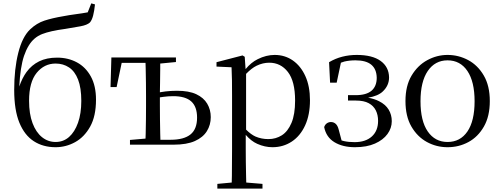

<svg xmlns="http://www.w3.org/2000/svg" viewBox="-20 -856 2967 1136"><path d="M309 15Q235 15 180 -20.5Q125 -56 94.5 -130.5Q64 -205 64 -324Q64 -448 88 -543Q112 -638 158 -682Q197 -719 243 -734Q289 -749 354 -760Q390 -767 428.5 -772Q467 -777 499 -783L520 -836L542 -830Q538 -791 531 -764Q524 -737 512 -723Q496 -708 456.5 -700.5Q417 -693 366 -685Q321 -679 287.5 -671.5Q254 -664 229.5 -654.5Q205 -645 185 -628Q146 -595 122 -525Q100 -459 94 -344Q111 -394 137 -430Q167 -471 211.5 -493Q256 -515 318 -515Q383 -515 435 -487Q487 -459 517.5 -403.5Q548 -348 548 -266Q548 -169 513.5 -107Q479 -45 424.5 -15Q370 15 309 15ZM309 -16Q355 -16 388.5 -45.5Q422 -75 441.5 -129.5Q461 -184 461 -259Q461 -336 442 -385Q423 -434 388.5 -457Q354 -480 309 -480Q242 -480 197 -425Q152 -370 152 -260Q152 -182 172.5 -127.5Q193 -73 228.5 -44.5Q264 -16 309 -16Z M634 -341 639 -516H1021V-489L928 -480Q928 -466 928 -451Q927 -410 927 -366Q926 -335 926 -310Q943 -313 959 -315Q993 -319 1027 -319Q1098 -319 1141.5 -298.5Q1185 -278 1206 -242.5Q1227 -207 1227 -163Q1227 -117 1204 -80Q1181 -43 1133 -21.5Q1085 0 1007 0H749V-28L841 -36Q842 -49 842 -65Q843 -106 843.5 -150Q844 -194 844 -229V-288Q844 -322 843.5 -366Q843 -410 842 -451Q842 -469 841 -484H700L670 -341ZM929 -29H989Q1068 -29 1107 -60.5Q1146 -92 1146 -160Q1146 -225 1111.5 -256Q1077 -287 1005 -287Q975 -287 947 -283Q937 -282 926 -280V-229Q926 -194 926.5 -150Q927 -106 928 -65Q928 -45 929 -29Z M1266 260V232L1351 224Q1352 206 1352 185Q1352 145 1352.5 103.5Q1353 62 1353 27V-287Q1353 -338 1352.5 -379.5Q1352 -421 1350 -458L1261 -462V-488L1415 -528L1428 -520L1433 -447Q1466 -487 1505 -506Q1555 -531 1605 -531Q1666 -531 1713 -498Q1760 -465 1787 -405Q1814 -345 1814 -263Q1814 -177 1785.5 -114.5Q1757 -52 1706.5 -18.5Q1656 15 1592 15Q1547 15 1502 -5Q1466 -21 1434 -58V27Q1434 61 1434.5 102.5Q1435 144 1436 185Q1436 205 1437 224L1533 232V260ZM1436 -89Q1465 -60 1492 -48Q1527 -33 1568 -33Q1612 -33 1647.5 -55.5Q1683 -78 1704.5 -128.5Q1726 -179 1726 -261Q1726 -375 1683.5 -430Q1641 -485 1573 -485Q1535 -485 1498 -467Q1469 -453 1436 -419Z M2080 15Q2008 15 1959 -14.5Q1910 -44 1898 -104Q1903 -119 1914 -126.5Q1925 -134 1938 -134Q1954 -134 1966 -123.5Q1978 -113 1984 -89L2001 -25Q2009 -22 2016 -21Q2043 -15 2078 -15Q2143 -15 2180 -48.5Q2217 -82 2217 -141Q2217 -176 2203.5 -203Q2190 -230 2161.5 -245.5Q2133 -261 2086 -261H2039V-293H2084Q2148 -293 2178.5 -319.5Q2209 -346 2209 -396Q2208 -447 2177 -473Q2146 -499 2083 -499Q2048 -499 2018 -492Q2007 -489 1997 -485L1972 -367H1933L1927 -488Q1964 -510 2005 -520.5Q2046 -531 2091 -531Q2183 -531 2232 -495.5Q2281 -460 2282 -398Q2282 -350 2245 -315Q2217 -288 2158 -278Q2196 -271 2223 -257Q2261 -238 2279.5 -207.5Q2298 -177 2298 -139Q2298 -98 2272.5 -63Q2247 -28 2198.5 -6.5Q2150 15 2080 15Z M2628 15Q2562 15 2505.5 -16Q2449 -47 2414 -107.5Q2379 -168 2379 -258Q2379 -348 2415 -408.5Q2451 -469 2508 -500Q2565 -531 2628 -531Q2693 -531 2750 -500.5Q2807 -470 2842.5 -409Q2878 -348 2878 -258Q2878 -168 2843 -107Q2808 -46 2751.5 -15.5Q2695 15 2628 15ZM2628 -16Q2703 -16 2745.5 -78Q2788 -140 2788 -257Q2788 -373 2745.5 -436Q2703 -499 2628 -499Q2554 -499 2511 -436Q2468 -373 2468 -257Q2468 -140 2511 -78Q2554 -16 2628 -16Z"/></svg>

Font: Early Summer Mincho
Style: Regular
Weight: 400
Designer: GuiWonder
Version: Version 1.002